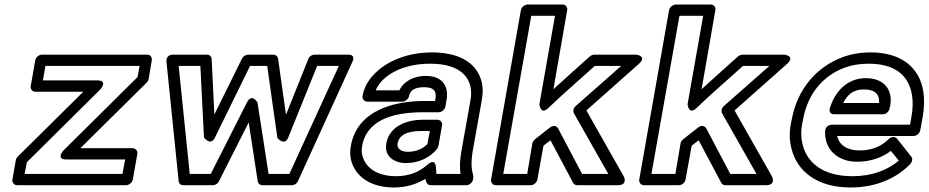

<svg xmlns="http://www.w3.org/2000/svg" viewBox="-20 -795 4111 850"><path d="M274 -89H534L522 -25H89L99 -77L423 -398C423 -398 461 -439 411 -439H170L181 -503H598L589 -454L262 -130C262 -130 224 -89 274 -89ZM336 -139 629 -429C633 -433 637 -439 638 -445L652 -528C654 -539 647 -553 632 -553H165C154 -553 139 -543 136 -528L116 -414C114 -403 121 -389 136 -389H349L59 -102C55 -98 51 -92 50 -86L35 0C33 11 41 25 56 25H538C549 25 565 15 568 0L588 -114C590 -125 582 -139 567 -139Z M1256 -186 1384 -503H1480L1261 -25H1169L1120 -341C1120 -341 1095 -385 1073 -341L913 -25H820L771 -503H867L883 -186C883 -186 912 -147 931 -185L1087 -503H1163L1208 -184C1208 -184 1240 -147 1256 -186ZM1246 -287 1211 -536C1210 -545 1201 -553 1190 -553H1078C1068 -553 1056 -546 1051 -535L929 -288L917 -534C916 -545 908 -553 896 -553H747C713 -553 717 -524 717 -521L771 7C772 18 781 25 792 25H922C932 25 944 19 949 8L1081 -253L1121 8C1122 17 1131 25 1142 25H1272C1283 25 1294 18 1299 7L1540 -521C1555 -554 1525 -553 1522 -553H1372C1361 -553 1350 -546 1345 -534Z M2023 -128C2016 -89 2014 -55 2019 -25H1912C1909 -40 1918 -106 1870 -64C1838 -36 1795 -15 1733 -15C1651 -15 1603 -51 1587 -97C1581 -113 1580 -129 1583 -148C1602 -257 1707 -298 1853 -298H1922C1937 -298 1950 -312 1952 -323L1957 -353C1968 -417 1935 -459 1865 -459C1818 -459 1770 -440 1748 -395H1643C1656 -425 1680 -450 1709 -468C1751 -495 1811 -513 1883 -513C1985 -513 2041 -479 2060 -422C2066 -403 2068 -379 2063 -352ZM1887 25H2045C2056 25 2071 15 2074 0L2075 -8C2076 -12 2076 -16 2075 -19C2066 -47 2065 -81 2073 -128L2113 -352C2119 -386 2118 -417 2109 -444C2083 -523 2005 -563 1892 -563C1812 -563 1741 -542 1687 -508C1643 -480 1596 -434 1585 -370C1583 -359 1591 -345 1606 -345H1761C1772 -345 1788 -355 1791 -370C1795 -393 1814 -409 1856 -409C1902 -409 1914 -392 1907 -353L1906 -348H1862C1714 -348 1560 -302 1533 -148C1528 -122 1530 -96 1538 -73C1561 -8 1627 35 1724 35C1779 35 1825 20 1863 -3C1866 9 1870 25 1887 25ZM1690 -159C1680 -103 1726 -73 1777 -73C1834 -73 1885 -98 1915 -136C1918 -140 1920 -145 1921 -149L1937 -240C1940 -255 1927 -265 1916 -265H1853C1784 -265 1704 -239 1690 -159ZM1740 -159C1746 -196 1780 -215 1844 -215H1883L1872 -157C1855 -139 1825 -123 1786 -123C1751 -123 1737 -140 1740 -159Z M2414 -230 2349 -179C2343 -174 2338 -167 2337 -161L2314 -25H2208L2332 -725H2437L2368 -334C2368 -334 2372 -282 2409 -318C2474 -381 2546 -442 2613 -503H2730L2528 -325C2518 -316 2516 -302 2521 -293L2673 -25H2557L2451 -226C2447 -234 2433 -245 2414 -230ZM2417 -174 2517 14C2520 20 2527 25 2535 25H2714C2763 25 2741 -15 2741 -15L2576 -306L2807 -511C2848 -547 2797 -553 2797 -553H2611C2605 -553 2597 -550 2591 -545C2538 -497 2484 -450 2430 -400L2491 -750C2493 -761 2486 -775 2471 -775H2316C2305 -775 2289 -765 2286 -750L2154 0C2152 11 2160 25 2175 25H2330C2341 25 2356 15 2359 0L2386 -150Z M3070 -230 3005 -179C2999 -174 2994 -167 2993 -161L2970 -25H2864L2988 -725H3093L3024 -334C3024 -334 3028 -282 3065 -318C3130 -381 3202 -442 3269 -503H3386L3184 -325C3174 -316 3172 -302 3177 -293L3329 -25H3213L3107 -226C3103 -234 3089 -245 3070 -230ZM3073 -174 3173 14C3176 20 3183 25 3191 25H3370C3419 25 3397 -15 3397 -15L3232 -306L3463 -511C3504 -547 3453 -553 3453 -553H3267C3261 -553 3253 -550 3247 -545C3194 -497 3140 -450 3086 -400L3147 -750C3149 -761 3142 -775 3127 -775H2972C2961 -775 2945 -765 2942 -750L2810 0C2808 11 2816 25 2831 25H2986C2997 25 3012 15 3015 0L3042 -150Z M3959 -84C3910 -43 3844 -15 3754 -15C3623 -15 3553 -74 3533 -156C3526 -184 3525 -214 3531 -246L3535 -265C3556 -382 3625 -460 3718 -495C3750 -507 3786 -513 3825 -513C3946 -513 4003 -458 4017 -377C4022 -348 4022 -315 4015 -278L4009 -243H3663C3653 -243 3634 -237 3633 -215C3630 -152 3664 -108 3715 -89C3733 -82 3753 -79 3776 -79C3835 -79 3886 -98 3924 -127ZM3686 -193H4025C4036 -193 4051 -203 4054 -218L4065 -278C4072 -320 4073 -358 4067 -393C4050 -494 3973 -563 3834 -563C3790 -563 3747 -556 3708 -541C3594 -498 3509 -399 3485 -265L3481 -246C3474 -208 3475 -171 3484 -137C3509 -36 3598 35 3745 35C3859 35 3949 -6 4010 -69C4018 -77 4022 -93 4014 -102L3952 -180C3940 -195 3922 -187 3914 -179C3884 -149 3843 -129 3785 -129C3729 -129 3695 -154 3686 -193ZM3921 -326C3934 -400 3892 -449 3813 -449C3725 -449 3674 -382 3654 -317C3651 -307 3651 -289 3673 -289H3889C3904 -289 3916 -303 3918 -314ZM3872 -339H3713C3731 -375 3757 -399 3804 -399C3855 -399 3874 -377 3872 -339Z"/></svg>

Font: Asimov
Style: WidOuIt
Weight: 500
Designer: Google
Version: Version 2.000980; 2014